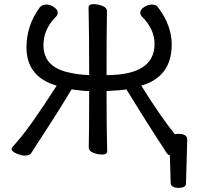

<svg xmlns="http://www.w3.org/2000/svg" viewBox="-20 -731 953 928"><path d="M843 177Q808 177 805 155L801 19Q792 18 785 8Q775 -9 739.5 -62.5Q704 -116 591 -299Q561 -294 495 -291Q495 -106 498 0Q498 16 473 16Q453 16 431 7.5Q409 -1 409 -18Q411 -107 411 -291Q379 -291 326 -299Q261 -191 202 -101Q143 -11 135.5 2Q128 15 120 18Q112 21 98 21Q83 21 59.5 11Q36 1 36 -12Q36 -17 60 -43Q126 -117 254 -317Q108 -359 108 -502Q108 -608 172 -695Q183 -709 204 -709Q223 -709 241 -696.5Q259 -684 259 -671Q259 -659 251 -651Q190 -590 190 -513Q190 -413 299 -384Q351 -370 411 -368Q411 -589 408 -695Q408 -711 433 -711Q453 -711 475 -702.5Q497 -694 497 -677Q495 -588 495 -368Q727 -368 727 -519Q727 -590 666 -651Q658 -659 658 -671Q658 -684 676 -696.5Q694 -709 715 -709Q736 -709 745 -694Q810 -607 810 -516Q810 -360 663 -317Q749 -178 825 -82Q831 -84 842 -84Q885 -84 885 -57L879 155Q879 177 843 177Z"/></svg>

Font: ToneOZ-Pinyin-WenKai-Medium
Style: Medium
Weight: 700
Designer: Fontworks Inc.
Foundry: ToneOZ
Version: Version 0.240331